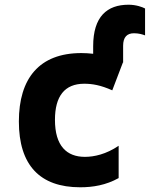

<svg xmlns="http://www.w3.org/2000/svg" viewBox="-20 -784 635 814"><path d="M320 10C374 10 429 1 483 -29V-166C430 -130 379 -119 340 -119C263 -119 213 -165 213 -276C213 -376 254 -429 337 -429C371 -429 407 -423 456 -401L501 -519H502V-590C502 -627 519 -643 548 -643C569 -643 584 -638 595 -634V-748C584 -754 557 -764 525 -764C434 -764 375 -714 375 -588V-556C358 -558 341 -559 325 -559C146 -559 60 -451 60 -269C60 -84 149 10 320 10Z"/></svg>

Font: Noto Sans Mono SemiCondensed ExtraBold
Style: Regular
Weight: 800
Width: 4
Designer: Monotype Design Team
Foundry: Monotype Imaging Inc.
Version: Version 2.014